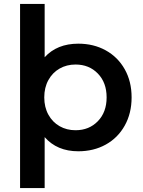

<svg xmlns="http://www.w3.org/2000/svg" viewBox="-20 -762 726 976"><path d="M649 -267Q649 -186 614 -123.5Q579 -61 517.5 -27Q456 7 378 7Q270 7 207 -65V194H82V-742H207V-471Q270 -540 378 -540Q456 -540 517.5 -506Q579 -472 614 -410Q649 -348 649 -267ZM522 -267Q522 -342 477.5 -388Q433 -434 364 -434Q319 -434 283 -413.5Q247 -393 226 -355Q205 -317 205 -267Q205 -217 226 -179Q247 -141 283 -120.5Q319 -100 364 -100Q433 -100 477.5 -146Q522 -192 522 -267Z"/></svg>

Font: mBank SemiBold
Style: Regular
Weight: 600
Designer: Julieta Ulanovsky
Foundry: Julieta Ulanovsky
Version: Version 7.200